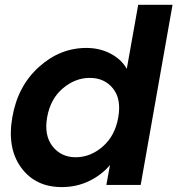

<svg xmlns="http://www.w3.org/2000/svg" viewBox="-20 -760 729 789"><path d="M30.8 -278.8Q52.7 -405.8 139.4 -484.4Q226.1 -563 335 -563Q389.6 -563 434.3 -539.6Q479 -516.1 501 -477.1L547.9 -740.2H689L558.1 0H417L432.1 -82Q398.4 -41.5 346.9 -16.4Q295.4 8.8 233.9 8.8Q125.5 8.8 66.9 -71.3Q8.3 -151.4 30.8 -278.8ZM465.8 -276.9Q479.5 -352.1 444.6 -396Q409.7 -439.9 349.1 -439.9Q289.1 -439.9 238.3 -397Q187.5 -354 173.8 -278.8Q160.6 -203.6 196 -158.7Q231.4 -113.8 291 -113.8Q351.6 -113.8 402.1 -157.7Q452.6 -201.7 465.8 -276.9Z"/></svg>

Font: SVN-Poppins SemiBold
Style: Italic
Weight: 600
Italic angle: -10°
Designer: Ninad Kale (Devanagari), Jonny Pinhorn (Latin)
Foundry: Indian Type Foundry
Version: Version 3.002 2017